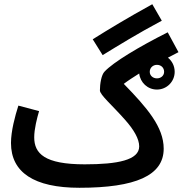

<svg xmlns="http://www.w3.org/2000/svg" viewBox="-20 -868 865 909"><path d="M466 -607C541 -653 628 -707 746 -770L701 -848C583 -783 497 -731 419 -682ZM356 21C622 21 755 -37 755 -164C755 -267 676 -358 566 -471C587 -487 612 -503 639 -520C644 -477 679 -444 723 -444C770 -444 807 -482 807 -528C807 -555 795 -579 775 -595C791 -603 808 -612 825 -621L774 -715C637 -646 517 -574 475 -529C460 -514 453 -471 453 -440C453 -419 511 -370 571 -302C614 -254 639 -210 639 -175C639 -110 537 -90 381 -90C191 -90 142 -141 142 -218C142 -257 155 -308 165 -342L67 -368C51 -318 32 -247 32 -191C32 -52 141 21 356 21ZM723 -497C704 -497 689 -510 689 -528C689 -547 704 -561 723 -561C742 -561 757 -548 757 -528C757 -510 742 -497 723 -497Z"/></svg>

Font: Noto Sans Arabic Cond SemBd
Style: Regular
Weight: 600
Width: 3
Designer: Monotype Design Team, Nadine Chahine, Nizar Qandah and Khaled Hosny
Foundry: Monotype Imaging Inc.
Version: Version 2.012